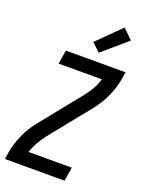

<svg xmlns="http://www.w3.org/2000/svg" viewBox="-179 -1067 863 1150"><g transform="rotate(20 252.5 -492.5)"><path d="M4 0 11 -46Q21 -103 46 -159Q71 -215 110 -264L321 -526V-527L322 -528Q344 -555 360.5 -585Q377 -615 387 -647H111L125 -735H505L498 -689Q488 -632 463 -576Q438 -520 399 -471L188 -209V-208L187 -207Q166 -180 149.5 -150Q133 -120 122 -88H398L384 0ZM314 -790 262 -840 408 -985 471 -925Z"/></g></svg>

Font: Iosevka Term Curly Semibold
Style: Italic
Weight: 600
Italic angle: -9°
Designer: Belleve Invis
Foundry: Belleve Invis
Version: Version 32.3.0